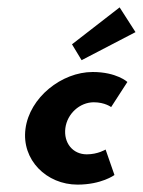

<svg xmlns="http://www.w3.org/2000/svg" viewBox="-20 -492 387 520"><path d="M290 -18 266 -87C266 -87 245 -74 215 -74C177 -74 152 -105 157 -145C162 -184 196 -215 234 -215C264 -215 281 -202 281 -202L325 -270C325 -270 296 -297 231 -297C147 -297 60 -228 49 -143C38 -59 106 8 190 8C255 8 290 -18 290 -18ZM175 -372 201 -329 347 -405 304 -472Z"/></svg>

Font: Hussar Tani
Style: Kurs
Weight: 700
Foundry: Cannot Into Space Fonts
Version: Version 0.92